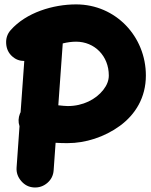

<svg xmlns="http://www.w3.org/2000/svg" viewBox="-20 -761 679 865"><path d="M35.2 -506.8C50.3 -493.2 68.4 -486.3 89.4 -486.3L72.8 -255.4C71.8 -253.4 70.8 -251.5 69.8 -249C62.5 -230.5 61.5 -211.4 67.9 -192.4L54.7 -5.9C53.2 17.1 60.5 37.1 75.7 54.7C90.8 72.3 109.4 82 132.3 83.5C155.3 85 175.8 78.1 193.4 63C210.9 47.9 220.2 28.8 221.7 5.9L230.5 -117.7C251.5 -116.2 270 -116.2 285.6 -116.2C364.3 -116.2 450.7 -143.1 520.5 -194.3C590.3 -245.6 637.2 -321.8 637.2 -420.9C637.2 -595.7 502 -741.2 322.8 -741.2C219.2 -741.2 97.7 -704.6 27.8 -625C12.7 -607.9 6.3 -587.4 7.8 -564.5C9.3 -541.5 18.1 -522 35.2 -506.8ZM322.8 -573.2C406.2 -573.2 470.2 -508.8 470.2 -420.9C470.2 -398.9 461.9 -377 445.3 -356C412.1 -313.5 354 -283.2 285.6 -283.2C275.9 -283.2 259.8 -284.7 242.7 -286.6L262.7 -565.4C284.7 -570.8 304.7 -573.2 322.8 -573.2Z"/></svg>

Font: Mikhak Black
Style: Regular
Weight: 900
Designer: Amin Abedi
Version: Version 3.2